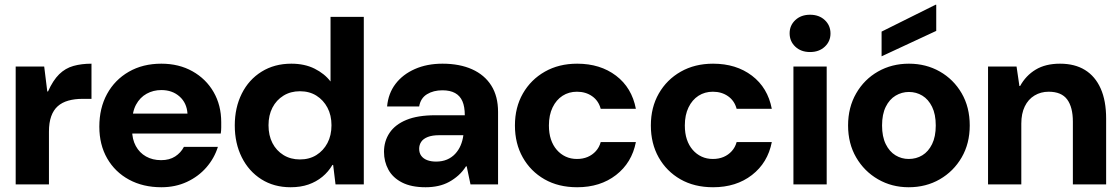

<svg xmlns="http://www.w3.org/2000/svg" viewBox="-20 -776 4715 808"><path d="M46 0V-496H166L179 -391H182Q203 -438 229 -463.5Q255 -489 289 -498.5Q323 -508 365 -508V-360H327Q294 -360 267.5 -352.5Q241 -345 223 -329Q205 -313 195.5 -286.5Q186 -260 186 -222V0Z M659 12Q582 12 523 -20Q464 -52 431 -109.5Q398 -167 398 -243Q398 -321 430.5 -380.5Q463 -440 522 -474Q581 -508 659 -508Q733 -508 790 -476Q847 -444 879 -388.5Q911 -333 911 -262Q911 -252 911 -239.5Q911 -227 909 -214H498V-298H769Q766 -343 735.5 -370Q705 -397 659 -397Q625 -397 597 -381.5Q569 -366 552.5 -335.5Q536 -305 536 -257V-228Q536 -190 551.5 -161.5Q567 -133 594.5 -117.5Q622 -102 658 -102Q693 -102 717 -117.5Q741 -133 754 -158H897Q882 -110 848.5 -71.5Q815 -33 766.5 -10.5Q718 12 659 12Z M1203 12Q1133 12 1080 -21.5Q1027 -55 997.5 -114Q968 -173 968 -248Q968 -323 997.5 -382Q1027 -441 1081 -474.5Q1135 -508 1206 -508Q1262 -508 1304 -487Q1346 -466 1371 -433V-705H1511V0H1392L1382 -82H1379Q1362 -53 1336.5 -32Q1311 -11 1278 0.5Q1245 12 1203 12ZM1242 -105Q1282 -105 1311.5 -123.5Q1341 -142 1358 -174Q1375 -206 1375 -249Q1375 -291 1358 -323Q1341 -355 1311.5 -373.5Q1282 -392 1242 -392Q1203 -392 1173 -373.5Q1143 -355 1126.5 -323Q1110 -291 1110 -249Q1110 -206 1126.5 -174Q1143 -142 1173 -123.5Q1203 -105 1242 -105Z M1771 12Q1711 12 1672 -8Q1633 -28 1614.5 -62Q1596 -96 1596 -137Q1596 -182 1619.5 -217Q1643 -252 1690.5 -271.5Q1738 -291 1812 -291H1936Q1936 -327 1926 -350Q1916 -373 1895 -384.5Q1874 -396 1842 -396Q1804 -396 1777 -379.5Q1750 -363 1744 -328H1609Q1614 -383 1644.5 -423Q1675 -463 1726 -485.5Q1777 -508 1842 -508Q1914 -508 1966.5 -484.5Q2019 -461 2047.5 -416Q2076 -371 2076 -305V0H1960L1944 -76H1941Q1927 -54 1909 -38Q1891 -22 1870 -10.5Q1849 1 1824 6.5Q1799 12 1771 12ZM1815 -96Q1841 -96 1861 -104.5Q1881 -113 1895.5 -128.5Q1910 -144 1918.5 -164Q1927 -184 1930 -207H1828Q1799 -207 1780 -199.5Q1761 -192 1752.5 -179Q1744 -166 1744 -150Q1744 -132 1753 -120Q1762 -108 1778 -102Q1794 -96 1815 -96Z M2409 12Q2330 12 2271.5 -21.5Q2213 -55 2180 -113.5Q2147 -172 2147 -248Q2147 -324 2180.5 -382.5Q2214 -441 2273 -474.5Q2332 -508 2409 -508Q2506 -508 2572.5 -457.5Q2639 -407 2656 -318H2508Q2499 -352 2472 -371Q2445 -390 2408 -390Q2374 -390 2347.5 -373Q2321 -356 2305.5 -324Q2290 -292 2290 -248Q2290 -215 2298.5 -189.5Q2307 -164 2323 -145.5Q2339 -127 2360.5 -117Q2382 -107 2408 -107Q2433 -107 2453 -115.5Q2473 -124 2487.5 -140Q2502 -156 2508 -178H2656Q2639 -91 2572.5 -39.5Q2506 12 2409 12Z M2981 12Q2902 12 2843.5 -21.5Q2785 -55 2752 -113.5Q2719 -172 2719 -248Q2719 -324 2752.5 -382.5Q2786 -441 2845 -474.5Q2904 -508 2981 -508Q3078 -508 3144.5 -457.5Q3211 -407 3228 -318H3080Q3071 -352 3044 -371Q3017 -390 2980 -390Q2946 -390 2919.5 -373Q2893 -356 2877.5 -324Q2862 -292 2862 -248Q2862 -215 2870.5 -189.5Q2879 -164 2895 -145.5Q2911 -127 2932.5 -117Q2954 -107 2980 -107Q3005 -107 3025 -115.5Q3045 -124 3059.5 -140Q3074 -156 3080 -178H3228Q3211 -91 3144.5 -39.5Q3078 12 2981 12Z M3319 0V-496H3459V0ZM3389 -557Q3351 -557 3327 -579.5Q3303 -602 3303 -636Q3303 -669 3327 -691.5Q3351 -714 3389 -714Q3427 -714 3451 -691.5Q3475 -669 3475 -635Q3475 -602 3451 -579.5Q3427 -557 3389 -557Z M3804 12Q3733 12 3675 -21.5Q3617 -55 3583 -113.5Q3549 -172 3549 -248Q3549 -324 3583 -383Q3617 -442 3675 -475Q3733 -508 3805 -508Q3877 -508 3935 -475Q3993 -442 4027 -383.5Q4061 -325 4061 -248Q4061 -172 4027 -113.5Q3993 -55 3935 -21.5Q3877 12 3804 12ZM3804 -107Q3836 -107 3861.5 -122.5Q3887 -138 3902.5 -169.5Q3918 -201 3918 -248Q3918 -295 3902.5 -326.5Q3887 -358 3861.5 -373.5Q3836 -389 3805 -389Q3775 -389 3749 -373.5Q3723 -358 3707.5 -326.5Q3692 -295 3692 -248Q3692 -201 3707.5 -169.5Q3723 -138 3748.5 -122.5Q3774 -107 3804 -107ZM3690 -539V-643L3917 -756H3920V-646Z M4138 0V-496H4258L4270 -414H4273Q4297 -458 4338.5 -483Q4380 -508 4441 -508Q4503 -508 4546 -481.5Q4589 -455 4612 -403.5Q4635 -352 4635 -277V0H4495V-264Q4495 -325 4471 -357.5Q4447 -390 4393 -390Q4360 -390 4333.5 -374Q4307 -358 4292.5 -328Q4278 -298 4278 -256V0Z"/></svg>

Font: DM Sans 36pt ExtraBold
Style: Regular
Weight: 800
Designer: Colophon Foundry, Jonny Pinhorn
Foundry: Colophon Foundry
Version: Version 4.004;gftools[0.9.30]